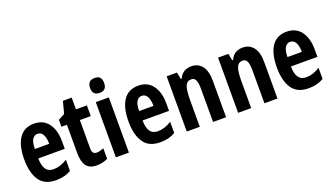

<svg xmlns="http://www.w3.org/2000/svg" viewBox="-69 -1268 3086 1784"><g transform="rotate(-20 1474.5 -375.5)"><path d="M231 -555Q323 -555 372.5 -488.5Q422 -422 422 -310V-237H160Q161 -164 186 -129Q211 -94 259 -94Q295 -94 327.5 -104.5Q360 -115 397 -138V-28Q364 -8 327 1Q290 10 250 10Q135 10 84.5 -65.5Q34 -141 34 -270Q34 -409 84 -482Q134 -555 231 -555ZM230 -455Q200 -455 180.5 -426.5Q161 -398 160 -330H302Q302 -388 284 -421.5Q266 -455 230 -455Z M689 -102Q704 -102 721 -106.5Q738 -111 760 -119V-15Q738 -3 708.5 3.5Q679 10 650 10Q580 10 548.5 -32.5Q517 -75 517 -162V-440H463V-509L527 -543L558 -662H645V-546H753V-440H645V-158Q645 -102 689 -102Z M906 -761Q943 -761 959 -742Q975 -723 975 -687Q975 -614 906 -614Q836 -614 836 -687Q836 -761 906 -761ZM970 -546V0H841V-546Z M1262 -555Q1354 -555 1403.5 -488.5Q1453 -422 1453 -310V-237H1191Q1192 -164 1217 -129Q1242 -94 1290 -94Q1326 -94 1358.5 -104.5Q1391 -115 1428 -138V-28Q1395 -8 1358 1Q1321 10 1281 10Q1166 10 1115.5 -65.5Q1065 -141 1065 -270Q1065 -409 1115 -482Q1165 -555 1262 -555ZM1261 -455Q1231 -455 1211.5 -426.5Q1192 -398 1191 -330H1333Q1333 -388 1315 -421.5Q1297 -455 1261 -455Z M1787 -556Q1854 -556 1892.5 -506.5Q1931 -457 1931 -362V0H1802V-325Q1802 -383 1790 -412.5Q1778 -442 1746 -442Q1704 -442 1687.5 -402Q1671 -362 1671 -264V0H1542V-546H1644L1657 -479H1667Q1685 -521 1717.5 -538.5Q1750 -556 1787 -556Z M2295 -556Q2362 -556 2400.5 -506.5Q2439 -457 2439 -362V0H2310V-325Q2310 -383 2298 -412.5Q2286 -442 2254 -442Q2212 -442 2195.5 -402Q2179 -362 2179 -264V0H2050V-546H2152L2165 -479H2175Q2193 -521 2225.5 -538.5Q2258 -556 2295 -556Z M2729 -555Q2821 -555 2870.5 -488.5Q2920 -422 2920 -310V-237H2658Q2659 -164 2684 -129Q2709 -94 2757 -94Q2793 -94 2825.5 -104.5Q2858 -115 2895 -138V-28Q2862 -8 2825 1Q2788 10 2748 10Q2633 10 2582.5 -65.5Q2532 -141 2532 -270Q2532 -409 2582 -482Q2632 -555 2729 -555ZM2728 -455Q2698 -455 2678.5 -426.5Q2659 -398 2658 -330H2800Q2800 -388 2782 -421.5Q2764 -455 2728 -455Z"/></g></svg>

Font: Noto Sans Gujarati ExtraCondensed
Style: Bold
Weight: 700
Width: 2
Designer: Jelle Bosma - Monotype Design Team, Universal Thirst
Foundry: Monotype Imaging Inc.
Version: Version 2.106; ttfautohint (v1.8.4.7-5d5b)